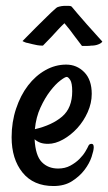

<svg xmlns="http://www.w3.org/2000/svg" viewBox="-20 -622 368 653"><path d="M162.1 10.7Q93.8 10.7 56.6 -35.2Q19.5 -81.1 19.5 -155.3Q19.5 -207 34.7 -252.4Q49.8 -297.9 75.2 -331.1Q100.6 -364.3 134.3 -383.3Q168 -402.3 205.1 -402.3Q241.2 -402.3 266.6 -376.5Q292 -350.6 292 -302.7Q292 -271.5 278.3 -240.7Q264.6 -210 242.7 -186Q220.7 -162.1 194.3 -147.5Q168 -132.8 143.6 -132.8Q127.9 -132.8 117.2 -136.7Q106.4 -140.6 97.7 -148.4Q100.6 -92.8 122.1 -70.8Q143.6 -48.8 177.7 -48.8Q201.2 -48.8 219.2 -58.6Q237.3 -68.4 250 -81.1Q262.7 -93.8 270.5 -106.9Q278.3 -120.1 281.2 -127Q284.2 -132.8 291.5 -132.8Q298.8 -132.8 298.8 -121.1Q298.8 -110.4 291.5 -88.4Q284.2 -66.4 267.6 -44.4Q251 -22.5 225.1 -5.9Q199.2 10.7 162.1 10.7ZM207 -360.4Q201.2 -360.4 185.1 -348.1Q168.9 -335.9 150.9 -312.5Q132.8 -289.1 117.7 -256.3Q102.5 -223.6 98.6 -182.6Q157.2 -196.3 191.4 -225.6Q225.6 -254.9 225.6 -311.5Q225.6 -339.8 218.8 -350.1Q211.9 -360.4 207 -360.4ZM170.9 -594.7Q173.8 -597.7 181.6 -599.6Q189.5 -601.6 198.2 -602.1Q207 -602.5 214.4 -602.1Q221.7 -601.6 223.6 -599.6Q230.5 -590.8 244.1 -575.2Q255.9 -561.5 275.9 -538.6Q295.9 -515.6 328.1 -480.5Q324.2 -474.6 313.5 -470.7Q308.6 -468.8 302.7 -467.8Q296.9 -466.8 290 -466.8Q284.2 -465.8 275.9 -465.8Q267.6 -465.8 258.8 -465.8Q246.1 -482.4 235.4 -496.6Q224.6 -510.7 216.8 -521.5Q207 -533.2 199.2 -543Q189.5 -534.2 178.7 -522.5Q168.9 -511.7 155.8 -497.6Q142.6 -483.4 126 -466.8Q115.2 -466.8 106.9 -468.3Q98.6 -469.7 90.8 -471.7Q82 -473.6 75.2 -475.6Q68.4 -476.6 64.5 -478.5Q55.7 -482.4 56.6 -482.4Q107.4 -534.2 138.7 -564.5Q156.2 -582 170.9 -594.7Z"/></svg>

Font: Rancho
Style: Regular
Weight: 400
Designer: Font Diner, Inc
Foundry: Font Diner, Inc
Version: Version 1.001